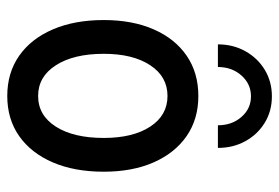

<svg xmlns="http://www.w3.org/2000/svg" viewBox="-144 -642 794 547"><g transform="rotate(90 253.5 -369.0)"><path d="M253.9 7.8Q188 7.8 139.4 -26.1Q90.8 -60.1 64.2 -122.1Q37.6 -184.1 37.6 -267.1Q37.6 -348.6 64.2 -409.4Q90.8 -470.2 139.4 -503.4Q188 -536.6 253.9 -536.6Q319.8 -536.6 368.2 -503.2Q416.5 -469.7 443.1 -409.2Q469.7 -348.6 469.7 -267.1Q469.7 -183.6 443.1 -121.8Q416.5 -60.1 368.2 -26.1Q319.8 7.8 253.9 7.8ZM253.9 -80.1Q309.1 -80.1 341.3 -130.6Q373.5 -181.2 373.5 -267.1Q373.5 -350.1 341.3 -399.4Q309.1 -448.7 253.9 -448.7Q198.7 -448.7 166.3 -399.4Q133.8 -350.1 133.8 -267.1Q133.8 -181.6 166.3 -130.9Q198.7 -80.1 253.9 -80.1ZM254.9 -746.1Q296.9 -746.1 330.1 -725.8Q363.3 -705.6 382.6 -670.7Q401.9 -635.7 401.9 -592.3H337.4Q337.4 -632.3 313.7 -659.4Q290 -686.5 254.9 -686.5Q219.7 -686.5 195.6 -659.4Q171.4 -632.3 171.4 -592.3H106.9Q106.9 -635.7 126.5 -670.7Q146 -705.6 179.4 -725.8Q212.9 -746.1 254.9 -746.1Z"/></g></svg>

Font: Reddit Sans Condensed Medium
Style: Regular
Weight: 500
Designer: Stephen Hutchings
Foundry: Reddit
Version: Version 1.014